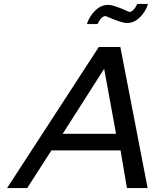

<svg xmlns="http://www.w3.org/2000/svg" viewBox="-20 -963 790 983"><path d="M424.8 -839.8Q437.5 -879.9 467.5 -908.9Q497.6 -938 532.2 -938Q549.3 -938 575.4 -929Q601.6 -919.9 621.1 -910.9Q640.6 -901.9 642.1 -901.9Q663.1 -901.9 683.1 -942.9H737.8Q725.1 -902.3 695.6 -873.8Q666 -845.2 630.9 -845.2Q614.3 -845.2 588.1 -854.2Q562 -863.3 542.2 -872.1Q522.5 -880.9 521 -880.9Q499 -880.9 479 -839.8ZM735.8 0H629.9L597.2 -192.9H243.2L119.1 0H16.1L485.8 -722.2H596.2ZM574.2 -277.8 513.2 -610.8 300.8 -277.8Z"/></svg>

Font: Perun
Style: Italic
Weight: 400
Italic angle: -12°
Foundry: Stefan Peev, Context Ltd
Version: Version 001.000